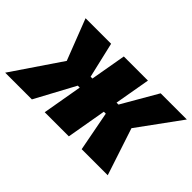

<svg xmlns="http://www.w3.org/2000/svg" viewBox="-129 -784 1047 1047"><g transform="rotate(45 394.5 -260.0)"><path d="M-46 0H160L284 -230H299L259 0H445L485 -230H500L544 0H745L655 -273L835 -520H633L514 -314H499L535 -520H349L313 -314H299L251 -520H54L146 -283Z"/></g></svg>

Font: Fixel Display 20240404 Black
Style: Italic
Weight: 900
Italic angle: -10°
Designer: AlfaBravo + MacPaw
Foundry: Kyrylo Tkachov, Marchela Mozhyna, Serhii Makarenko, Maria Weinstein, Zakhar Kryvoshyya
Version: Version 1.211;Glyphs 3.2 (3225)